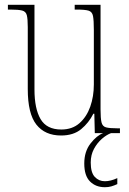

<svg xmlns="http://www.w3.org/2000/svg" viewBox="-20 -556 540 802"><path d="M235 10Q168 10 132 -35.5Q96 -81 96 -184V-443Q96 -477 92 -492.5Q88 -508 72.5 -512Q57 -516 24 -516H13V-536H124V-182Q124 -102 149.5 -58.5Q175 -15 236 -15Q282 -15 312 -41.5Q342 -68 357 -110.5Q372 -153 372 -203V-431Q372 -471 368.5 -489Q365 -507 350 -511.5Q335 -516 300 -516H292V-536H400V-99Q400 -62 404 -45Q408 -28 423 -24Q438 -20 470 -20H481V0H376L374 -81H370Q351 -43 319 -16.5Q287 10 235 10ZM418 226Q380 226 356 202Q332 178 332 127Q332 77 358 43.5Q384 10 411 0H444Q425 7 405.5 24Q386 41 372.5 66Q359 91 359 123Q359 165 376 183Q393 201 418 201Q442 201 470 188V213Q457 219 445 222.5Q433 226 418 226Z"/></svg>

Font: Noto Serif Condensed Thin
Style: Regular
Weight: 100
Width: 3
Designer: Monotype Design Team
Foundry: Monotype Imaging Inc.
Version: Version 2.013; ttfautohint (v1.8.4.7-5d5b)